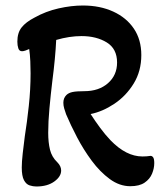

<svg xmlns="http://www.w3.org/2000/svg" viewBox="-20 -667 598 697"><path d="M112 10Q100 10 87.5 6Q75 2 67 -13Q59 -28 59 -59Q59 -79 62.5 -110.5Q66 -142 70 -172Q78 -222 84.5 -282Q91 -342 91 -401Q91 -422 90 -445Q89 -468 86 -489Q80 -486 72.5 -483.5Q65 -481 60 -481Q50 -481 46.5 -491.5Q43 -502 43 -516Q43 -548 58.5 -567.5Q74 -587 105 -603Q146 -626 192.5 -636.5Q239 -647 281 -647Q343 -647 391 -625Q439 -603 466 -563Q493 -523 493 -467Q493 -409 465.5 -364Q438 -319 395.5 -290.5Q353 -262 309 -253Q325 -228 343.5 -203Q362 -178 381 -158Q438 -99 497 -99Q513 -99 525 -101Q531 -102 535.5 -96.5Q540 -91 540 -75Q540 -56 532 -36.5Q524 -17 505 -4Q486 9 453 9Q414 9 378.5 -17Q343 -43 313 -83.5Q283 -124 259.5 -169Q236 -214 220 -252Q216 -263 213 -273.5Q210 -284 210 -294Q210 -311 221 -322Q229 -330 243.5 -333Q258 -336 286 -336Q339 -336 372 -365Q405 -394 405 -440Q405 -490 367.5 -513Q330 -536 276 -536Q232 -536 184 -522Q181 -457 170 -373Q164 -323 159.5 -274Q155 -225 155 -185Q155 -150 161.5 -123.5Q168 -97 188 -78Q202 -64 202 -48Q202 -26 177 -8Q152 10 112 10Z"/></svg>

Font: Akaya Kanadaka
Style: Regular
Weight: 400
Designer: Vaishnavi Murthy Yerkadithaya, Juan Luis Blanco Aristondo
Version: Version 1.002; ttfautohint (v1.8.3)